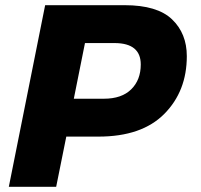

<svg xmlns="http://www.w3.org/2000/svg" viewBox="-20 -720 776 740"><path d="M196.5 0H14L154 -700H460.5Q586 -700 643 -645.5Q700 -591 700 -503.5Q700 -368.5 613.2 -281Q526.5 -193.5 359.5 -193.5H235.5ZM380.5 -339.5Q449 -339.5 485.8 -375.8Q522.5 -412 522.5 -471.5Q522.5 -553 423.5 -554H307.5L264.5 -339.5Z"/></svg>

Font: Argentum Sans
Style: Bold Italic
Weight: 700
Italic angle: -11°
Designer: Julieta Ulanovsky (font), Cristiano Sobral (main changes and remaster)
Foundry: Julieta Ulanovsky (font), Cristiano Sobral (main changes and remaster)
Version: Version 2.007;June 15, 2022;FontCreator 14.0.0.2814 64-bit; 